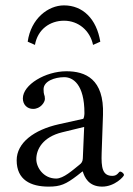

<svg xmlns="http://www.w3.org/2000/svg" viewBox="-20 -684 494 714"><path d="M326 -517 353 -529C339 -614 288 -664 218 -664C159 -664 95 -615 83 -529L110 -517C120 -575 166 -607 218 -607C272 -607 315 -570 326 -517ZM293 -212 288 -95C287.5 -83.1 283 -77 275 -71C250 -51 216 -20 189 -20C141 -20 115 -62 115 -92C115 -129.5 139.8 -174.6 211 -192ZM288 -46C294 -26 309 10 360 10C407 10 441 -28 441 -33C441 -40 431 -46 427 -46C421 -46 418 -30 398 -30C361 -30 356.1 -60 358 -115L363 -257C367.7 -390.8 297 -419 227 -419C149 -419 65 -369 65 -318C65 -295 81 -279 103 -279C131 -279 147 -304 147 -316C147 -323 146 -329 144 -333C143 -336 142 -342 142 -352C142 -382 183 -397 219 -397C251 -397 294 -371 294 -263C294 -256 292 -243 289 -242L199 -222C106.4 -201.4 42 -153 42 -88C42 -15 94 10 161 10C205 10 225 1 267 -31L286 -46Z"/></svg>

Font: Libertinus Serif Display
Style: Regular
Weight: 400
Designer: Philipp H. Poll
Foundry: Khaled Hosny
Version: Version 6.1